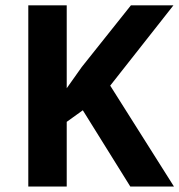

<svg xmlns="http://www.w3.org/2000/svg" viewBox="-20 -685 659 705"><path d="M225 0H83.9V-665.3H225V-361L280.1 -438.8L460.6 -665.3H616.8L384.7 -370.6L618.8 0H458.5L284.1 -280.1L225 -237.6Z"/></svg>

Font: Khula
Style: Bold
Weight: 700
Designer: Erin McLaughlin, Steve Matteson
Version: Version 1.000;PS 1.0;hotconv 1.0.72;makeotf.lib2.5.5900; ttf